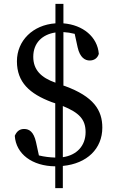

<svg xmlns="http://www.w3.org/2000/svg" viewBox="-20 -841 589 987"><path d="M303 -296C386 -262 420 -228 420 -162C420 -91 374 -43 303 -33ZM265 -416C191 -442 151 -482 151 -549C151 -621 198 -664 265 -674ZM306 -401V-676C325 -675 344 -672 364 -667L379 -598C391 -544 418 -530 441 -530C463 -530 481 -541 488 -564C481 -652 406 -713 306 -721V-821H265V-721C149 -713 67 -632 67 -526C67 -418 132 -359 246 -316L264 -310V-31C236 -32 208 -35 180 -42L165 -111C153 -164 130 -178 104 -178C81 -178 66 -166 56 -143C62 -49 146 13 264 14V126H303V12C428 0 506 -77 506 -185C506 -275 461 -345 313 -399Z"/></svg>

Font: Noto Serif CJK JP Medium
Style: Regular
Weight: 500
Designer: Ryoko NISHIZUKA 西塚涼子 (kana & ideographs); Frank Grießhammer (Latin, Greek & Cyrillic); Wenlong ZHANG 张文龙 (bopomofo); San
Foundry: Adobe Systems Incorporated
Version: Version 1.000;PS 1;hotconv 16.6.53;makeotf.lib2.5.65590